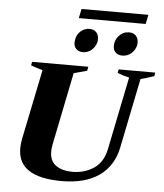

<svg xmlns="http://www.w3.org/2000/svg" viewBox="-66 -1105 1000 1173"><g transform="rotate(5 434.0 -519.0)"><path d="M386 -1048H796L784 -991H374ZM361 -840Q361 -846 363 -858Q368 -889 391 -910Q414 -931 445 -931Q472 -931 487 -915Q502 -899 502 -873Q502 -863 501 -858Q494 -827 471 -806.5Q448 -786 417 -786Q391 -786 376 -801Q361 -816 361 -840ZM602 -841Q602 -877 627 -904Q652 -931 688 -931Q715 -931 730 -915Q745 -899 745 -873Q745 -863 744 -858Q737 -827 713.5 -806.5Q690 -786 659 -786Q632 -786 617 -801Q602 -816 602 -841ZM87 -167Q87 -194 93 -225L181 -655Q149 -663 109 -678L113 -700H458L453 -675L372 -653L282 -209Q277 -182 277 -166Q277 -105 316.5 -78.5Q356 -52 417 -52Q490 -52 547 -89.5Q604 -127 621 -209L712 -656Q678 -663 640 -678L644 -700H868L865 -678Q802 -657 782 -653L695 -225Q672 -112 586 -51Q500 10 356 10Q87 10 87 -167Z"/></g></svg>

Font: Trirong Black
Style: Italic
Weight: 900
Italic angle: -12°
Designer: Katatrad Team
Foundry: CadsonDemak
Version: Version 1.001